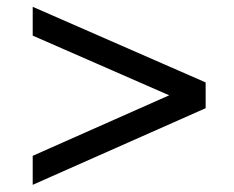

<svg xmlns="http://www.w3.org/2000/svg" viewBox="-20 -608 675 553"><path d="M74.2 -75.7V-159.2L467.3 -333.5L74.2 -505.4V-588.4L572.3 -370.6V-296.4Z"/></svg>

Font: Schibsted Grotesk
Style: Regular
Weight: 400
Designer: Bakken & Baeck AS, Henrik Kongsvoll
Foundry: Schibsted ASA
Version: Version 1.100; ttfautohint (v1.8.4.7-5d5b);gftools[0.9.25]